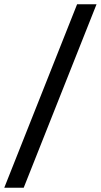

<svg xmlns="http://www.w3.org/2000/svg" viewBox="-20 -784 472 899"><path d="M0 95 341 -764H432L91 95Z"/></svg>

Font: Fustat Medium
Style: Regular
Weight: 500
Designer: Mohamed Gaber, Khaled Hosny, Laura Garcia Mut
Foundry: Kief Type Foundry, Alif Type Foundry, Hard Type Foundry
Version: Version 1.007